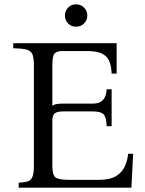

<svg xmlns="http://www.w3.org/2000/svg" viewBox="-20 -864 668 884"><path d="M66 0V-23Q93 -24 108 -29Q123 -34 129.5 -50Q136 -66 136 -100V-565Q136 -600 128.5 -615.5Q121 -631 101 -636Q81 -641 41 -642V-665H517V-525H494Q493 -557 484 -580.5Q475 -604 451 -616.5Q427 -629 380 -629H265Q244 -629 232.5 -619Q221 -609 221 -565V-377Q229 -383 240.5 -385Q252 -387 268 -387H409Q468 -387 471 -453H494V-283H471Q470 -324 457 -337.5Q444 -351 409 -351H270Q243 -351 232 -342Q221 -333 221 -307V-100Q221 -57 236.5 -46.5Q252 -36 297 -36H436Q485 -36 513 -52.5Q541 -69 554 -96.5Q567 -124 570 -156H593L585 0ZM330 -741Q308 -741 293.5 -756Q279 -771 279 -793Q279 -814 293.5 -829Q308 -844 330 -844Q352 -844 367 -829Q382 -814 382 -793Q382 -771 367 -756Q352 -741 330 -741Z"/></svg>

Font: Bona Nova
Style: Regular
Weight: 400
Designer: Mateusz Machalski
Foundry: Capitalics
Version: Version 4.001; ttfautohint (v1.8.3)